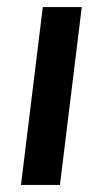

<svg xmlns="http://www.w3.org/2000/svg" viewBox="-20 -521 294 541"><path d="M39.1 0 100.6 -501H210.4L148.9 0Z"/></svg>

Font: Muli
Style: Semi-BoldItalic
Weight: 600
Italic angle: -7°
Designer: Vernon Adams
Foundry: newtypography
Version: Version 2.0; ttfautohint (v1.00rc1.2-2d82) -l 8 -r 50 -G 200